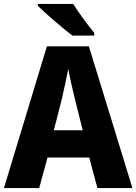

<svg xmlns="http://www.w3.org/2000/svg" viewBox="-20 -950 689 970"><path d="M350 -930H171V-921C207 -884 301 -804 346 -770H456V-784C428 -818 376 -887 350 -930ZM472 0H649L429 -716H217L0 0H178L220 -154H431ZM360 -443 398 -292H252L291 -444C301 -489 317 -559 325 -602C332 -561 350 -483 360 -443Z"/></svg>

Font: Noto Sans Myanmar UI SemiCondensed ExtraBold
Style: Regular
Weight: 800
Width: 4
Designer: Monotype Design Team
Foundry: Monotype Imaging Inc.
Version: Version 2.103